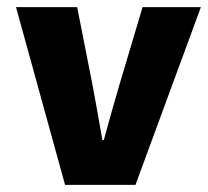

<svg xmlns="http://www.w3.org/2000/svg" viewBox="-20 -520 585 540"><path d="M25 -500H197L240 -282Q254 -207 268 -126H272Q294 -207 316 -282L381 -500H545L361 0H163Z"/></svg>

Font: Kilde Sans Black
Style: Regular
Weight: 900
Italic angle: -3°
Designer: Paul D. Hunt
Foundry: Adobe Systems Incorporated
Version: Version 1.050;PS Version 1.000;hotconv 1.0.70;makeotf.lib2.5